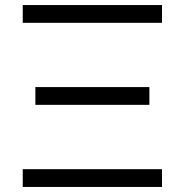

<svg xmlns="http://www.w3.org/2000/svg" viewBox="-20 -740 732 760"><path d="M70 -649.7V-720H621.3V-649.7ZM70 0V-70.3H621.3V0ZM120 -325V-395.3H571.3V-325Z"/></svg>

Font: Hauora
Style: Regular
Weight: 400
Designer: Wayne Shih
Foundry: WCYS
Version: Version 1.001